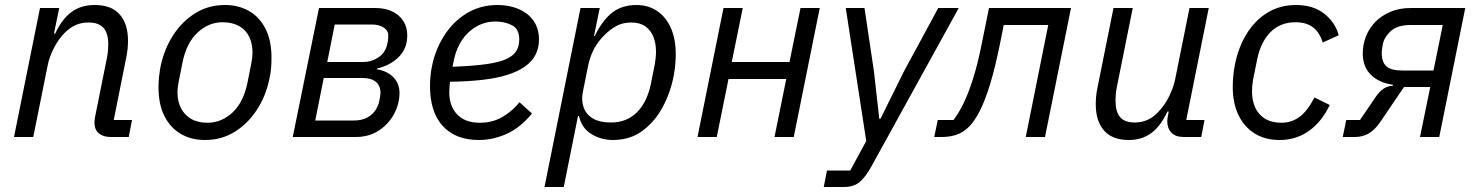

<svg xmlns="http://www.w3.org/2000/svg" viewBox="-20 -548 5917 768"><path d="M113 0H36L140 -516H217L196 -414H201Q228 -472 266 -500Q304 -528 359 -528Q426 -528 459 -490Q492 -452 492 -385Q492 -371 490.5 -354Q489 -337 485 -318L435 -68H508L495 0H422Q394 0 376 -14Q358 -28 358 -58Q358 -63 358.5 -67.5Q359 -72 360 -79L408 -318Q411 -333 412 -347.5Q413 -362 413 -371Q413 -415 394 -436.5Q375 -458 334 -458Q306 -458 283 -448Q260 -438 239 -417Q214 -392 195.5 -355.5Q177 -319 171 -288Z M800 12Q746 12 704 -12Q662 -36 638 -83Q614 -130 614 -200Q614 -222 616.5 -243.5Q619 -265 623 -286Q638 -354 673.5 -408.5Q709 -463 761.5 -495.5Q814 -528 880 -528Q934 -528 976 -504Q1018 -480 1042 -433Q1066 -386 1066 -316Q1066 -294 1064 -272.5Q1062 -251 1057 -230Q1043 -163 1007 -108Q971 -53 918.5 -20.5Q866 12 800 12ZM810 -57Q866 -57 910 -98Q954 -139 970 -218L985 -293Q987 -304 988.5 -315.5Q990 -327 990 -338Q990 -374 976.5 -401.5Q963 -429 936 -444Q909 -459 870 -459Q815 -459 770.5 -418Q726 -377 710 -298L695 -223Q693 -212 691.5 -200.5Q690 -189 690 -178Q690 -142 704 -115Q718 -88 744.5 -72.5Q771 -57 810 -57Z M1151 0 1256 -516H1480Q1539 -516 1574 -486Q1609 -456 1609 -406Q1609 -354 1575 -320Q1541 -286 1488 -274L1487 -271Q1529 -264 1553.5 -239Q1578 -214 1578 -176Q1578 -133 1556.5 -92.5Q1535 -52 1495.5 -26Q1456 0 1403 0ZM1241 -66H1395Q1437 -66 1463 -87Q1489 -108 1497 -143Q1499 -153 1500.5 -162.5Q1502 -172 1502 -177Q1502 -205 1483.5 -220.5Q1465 -236 1431 -236H1275ZM1289 -300H1433Q1466 -300 1494.5 -319Q1523 -338 1530 -376Q1532 -384 1532.5 -392.5Q1533 -401 1533 -406Q1533 -426 1514.5 -438Q1496 -450 1467 -450H1319Z M1895 12Q1803 12 1751.5 -43.5Q1700 -99 1700 -204Q1700 -224 1702 -244.5Q1704 -265 1708 -284Q1722 -352 1758 -407.5Q1794 -463 1848 -495.5Q1902 -528 1970 -528Q2003 -528 2033 -519.5Q2063 -511 2086 -494Q2109 -477 2122.5 -451Q2136 -425 2136 -390Q2136 -356 2122 -329Q2108 -302 2080 -282Q2052 -262 2009 -248.5Q1966 -235 1909 -228.5Q1852 -222 1780 -221Q1779 -211 1778 -199Q1777 -187 1777 -179Q1777 -124 1808.5 -90.5Q1840 -57 1900 -57Q1949 -57 1988.5 -79.5Q2028 -102 2058 -139L2108 -94Q2060 -36 2005.5 -12Q1951 12 1895 12ZM1962 -462Q1922 -462 1887.5 -443Q1853 -424 1829.5 -390Q1806 -356 1796 -310L1790 -281Q1873 -284 1925.5 -291.5Q1978 -299 2006.5 -312.5Q2035 -326 2046 -345Q2057 -364 2057 -391Q2057 -432 2028 -447Q1999 -462 1962 -462Z M2158 200 2302 -516H2379L2356 -404H2359Q2391 -469 2430 -498.5Q2469 -528 2526 -528Q2573 -528 2608.5 -504Q2644 -480 2663.5 -436Q2683 -392 2683 -331Q2683 -311 2681 -289.5Q2679 -268 2675 -246Q2663 -181 2632 -122Q2601 -63 2551 -25.5Q2501 12 2431 12Q2385 12 2346 -11.5Q2307 -35 2296 -84H2292L2235 200ZM2424 -58Q2487 -58 2528 -99Q2569 -140 2584 -215L2599 -290Q2601 -303 2602.5 -315.5Q2604 -328 2604 -341Q2604 -375 2593.5 -401Q2583 -427 2561.5 -442.5Q2540 -458 2505 -458Q2471 -458 2445.5 -444Q2420 -430 2397 -407Q2372 -382 2356 -352Q2340 -322 2332 -283L2311 -178Q2305 -146 2314.5 -118.5Q2324 -91 2351 -74.5Q2378 -58 2424 -58Z M2770 0 2874 -516H2951L2907 -300H3138L3182 -516H3259L3155 0H3078L3125 -232H2894L2847 0Z M3595 -261 3733 -516H3815L3466 117Q3441 162 3417.5 181Q3394 200 3355 200H3275L3288 134H3381L3445 16L3363 -516H3438L3476 -261L3497 -73H3502Z M3717 0 3731 -68H3794Q3814 -94 3833.5 -133.5Q3853 -173 3872 -232.5Q3891 -292 3908 -378L3936 -516H4264L4160 0H4083L4173 -448H3995L3982 -383Q3961 -278 3940 -210Q3919 -142 3898 -102Q3877 -62 3857 -42Q3833 -18 3806 -9Q3779 0 3747 0Z M4434 -516H4511L4447 -198Q4444 -183 4443 -168.5Q4442 -154 4442 -145Q4442 -102 4460 -80Q4478 -58 4519 -58Q4546 -58 4569 -68Q4592 -78 4612 -99Q4640 -128 4657 -163.5Q4674 -199 4680 -228L4738 -516H4815L4725 -68H4798L4785 0H4715Q4682 0 4665.5 -17.5Q4649 -35 4649 -63Q4649 -68 4650 -75Q4651 -82 4653 -92L4655 -102H4650Q4623 -44 4585.5 -16Q4548 12 4495 12Q4429 12 4396 -26Q4363 -64 4363 -131Q4363 -145 4364.5 -162Q4366 -179 4370 -198Z M5098 12Q5040 12 4998 -14.5Q4956 -41 4933.5 -88.5Q4911 -136 4911 -199Q4911 -222 4913 -243.5Q4915 -265 4919 -286Q4932 -355 4965 -410Q4998 -465 5048.5 -496.5Q5099 -528 5164 -528Q5232 -528 5276 -494Q5320 -460 5335 -407L5271 -378Q5258 -419 5231.5 -439Q5205 -459 5162 -459Q5101 -459 5062 -419.5Q5023 -380 5009 -312L4992 -228Q4990 -217 4989 -204.5Q4988 -192 4988 -183Q4988 -146 5001 -117.5Q5014 -89 5040.5 -73Q5067 -57 5106 -57Q5144 -57 5175.5 -78.5Q5207 -100 5238 -158L5299 -128Q5267 -61 5216 -24.5Q5165 12 5098 12Z M5351 0 5365 -68H5420L5484 -162Q5498 -182 5514 -193Q5530 -204 5551 -205L5552 -209Q5495 -217 5463 -249.5Q5431 -282 5431 -334Q5431 -369 5443.5 -401.5Q5456 -434 5480.5 -459.5Q5505 -485 5541 -500.5Q5577 -516 5623 -516H5841L5737 0H5660L5701 -200H5596L5501 -60Q5480 -29 5455.5 -14.5Q5431 0 5399 0ZM5751 -448H5623Q5570 -448 5543.5 -424Q5517 -400 5511 -370Q5510 -363 5508.5 -354Q5507 -345 5507 -336Q5507 -299 5526 -282.5Q5545 -266 5588 -266H5714Z"/></svg>

Font: IBM Plex Sans
Style: Italic
Weight: 400
Italic angle: -11.31°
Designer: Mike Abbink, Paul van der Laan, Pieter van Rosmalen
Foundry: Bold Monday
Version: Version 3.201